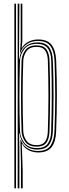

<svg xmlns="http://www.w3.org/2000/svg" viewBox="-20 -820 376 1040"><path d="M93.5 200V61.2L90.5 -62.2H93Q103.8 -32 128.6 -17.1Q153.5 -2.2 184.5 -2.2Q235 -2.2 254 -31.8Q273 -61.2 275 -107.5Q279.2 -211.8 279.1 -303.4Q279 -395 275.2 -492.8Q273.2 -542.5 253.1 -570.4Q233 -598.2 185.2 -598.2Q149.5 -598.2 124.2 -580Q99 -561.8 90.8 -534.5H88.5L92.2 -595.5V-800H101V-594.2L97.5 -561.5H99.2Q111 -582.2 134.5 -594.2Q158 -606.2 186.8 -606.2Q236.8 -606.2 259.2 -577.4Q281.8 -548.5 284.2 -493Q288.2 -398.8 288.1 -304.5Q288 -210.2 284 -107.8Q282 -52.5 259.8 -23.4Q237.5 5.8 186.8 5.8Q159.2 5.8 135.6 -6Q112 -17.8 100.5 -40.2H98.2L103 106V200ZM57.8 200V-800H66.8V200ZM75.8 200V-800H85L82.8 -499.8H85Q88.8 -541 115.1 -565.6Q141.5 -590.2 183.5 -590.2Q225 -590.2 244.6 -565.8Q264.2 -541.2 266.2 -492.5Q270 -397.2 270 -304Q270 -210.8 266.2 -107.5Q264.5 -62.2 245.8 -36.2Q227 -10.2 181.8 -10Q140.2 -9.8 115.5 -34.6Q90.8 -59.5 85.8 -98H83.5L85 7.5V200ZM180.5 -18Q222.8 -18 239.2 -42.6Q255.8 -67.2 257 -106.2Q260.2 -201.8 260.5 -295.5Q260.8 -389.2 257.5 -491.5Q255.8 -537.5 237.5 -560Q219.2 -582.5 180 -582.5Q133 -582.5 111.1 -553.1Q89.2 -523.8 88.2 -490.5Q82.2 -287.8 88.2 -109.8Q89.5 -77 111.4 -47.5Q133.2 -18 180.5 -18ZM179 -25.8Q136 -25.8 117 -51.9Q98 -78 96.8 -109.2Q93.8 -201 93.8 -295.4Q93.8 -389.8 96.8 -490Q98 -522.2 117 -548.2Q136 -574.2 178.2 -574.2Q215.5 -574.2 231.2 -552.6Q247 -531 248.2 -492.2Q251.5 -392.5 251.4 -300.5Q251.2 -208.5 248 -107.8Q246.8 -67.8 231 -46.8Q215.2 -25.8 179 -25.8ZM178.8 -33.8Q209.8 -33.8 223.8 -52.4Q237.8 -71 239 -108Q242.2 -207.8 242.4 -298.8Q242.5 -389.8 239.2 -492Q238.2 -527.2 224.2 -546.8Q210.2 -566.2 178 -566.2Q140.5 -566.2 123.8 -542.6Q107 -519 106 -490Q99.5 -300.8 106 -109.5Q107 -80 124.1 -56.9Q141.2 -33.8 178.8 -33.8Z"/></svg>

Font: Big Shoulders Inline Display Light
Style: Regular
Weight: 300
Designer: Patric King
Foundry: XO Type Co
Version: Version 1.000